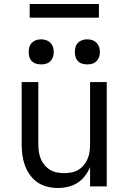

<svg xmlns="http://www.w3.org/2000/svg" viewBox="-20 -929 640 957"><path d="M268 8Q242 8 215.5 1.5Q189 -5 167 -20Q145 -35 129 -57.5Q113 -80 104 -105Q95 -130 91.5 -156.5Q88 -183 88 -210V-520H171V-210Q171 -192 173.5 -173.5Q176 -155 183 -138Q190 -121 202 -106.5Q214 -92 229.5 -82.5Q245 -73 263.5 -69.5Q282 -66 300 -66Q318 -66 336.5 -69.5Q355 -73 370.5 -82.5Q386 -92 398 -106.5Q410 -121 417 -138Q424 -155 426.5 -173.5Q429 -192 429 -210V-520H512V0H429V-96Q419 -72 403 -51.5Q387 -31 366 -17.5Q345 -4 319.5 2Q294 8 268 8ZM415 -608Q402 -608 390 -611.5Q378 -615 369 -624Q360 -633 356.5 -645Q353 -657 353 -670Q353 -683 356.5 -695Q360 -707 369 -716Q378 -725 390 -729Q402 -733 415 -733Q428 -733 440 -729Q452 -725 461 -716Q470 -707 474 -695Q478 -683 478 -670Q478 -657 474 -645Q470 -633 461 -624Q452 -615 440 -611.5Q428 -608 415 -608ZM185 -608Q172 -608 160 -611.5Q148 -615 139 -624Q130 -633 126.5 -645Q123 -657 123 -670Q123 -683 126.5 -695Q130 -707 139 -716Q148 -725 160 -729Q172 -733 185 -733Q198 -733 210 -729Q222 -725 231 -716Q240 -707 244 -695Q248 -683 248 -670Q248 -657 244 -645Q240 -633 231 -624Q222 -615 210 -611.5Q198 -608 185 -608ZM473 -841H128V-909H473Z"/></svg>

Font: Iosevka Aile
Style: Regular
Weight: 400
Designer: Belleve Invis
Foundry: Belleve Invis
Version: Version 28.0.1; ttfautohint (v1.8.4)